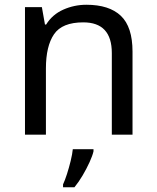

<svg xmlns="http://www.w3.org/2000/svg" viewBox="-20 -566 658 807"><path d="M343 -546Q439 -546 488 -499.5Q537 -453 537 -349V0H450V-343Q450 -472 330 -472Q241 -472 207 -422Q173 -372 173 -278V0H85V-536H156L169 -463H174Q200 -505 246 -525.5Q292 -546 343 -546ZM373 61V70Q369 88 356.5 115.5Q344 143 327.5 171Q311 199 293 221H245V209Q253 192 261.5 165.5Q270 139 277 110.5Q284 82 286 61Z"/></svg>

Font: Noto Sans IKEA
Style: Regular
Weight: 400
Designer: Monotype Design Team
Foundry: Monotype Imaging Inc.
Version: Version 2.001